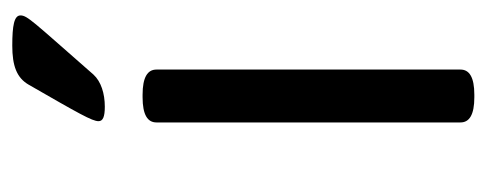

<svg xmlns="http://www.w3.org/2000/svg" viewBox="-254 -518 774 305"><g transform="rotate(-90 132.5 -365.0)"><path d="M213 -732C181 -732 162 -725 151 -706C105 -626 93 -605 93 -595C93 -588 100 -585 116 -585C137 -585 156 -591 167 -603C251 -699 261 -708 261 -719C261 -729 245 -732 213 -732ZM135 -525H131C103 -525 91 -517 91 -503V-20C91 -6 103 2 131 2H135C163 2 175 -6 175 -20V-503C175 -517 163 -525 135 -525Z"/></g></svg>

Font: Asap
Style: Regular
Weight: 400
Designer: Pablo Cosgaya
Foundry: Pablo Cosgaya
Version: Version 1.007;PS 001.007;hotconv 1.0.70;makeotf.lib2.5.58329